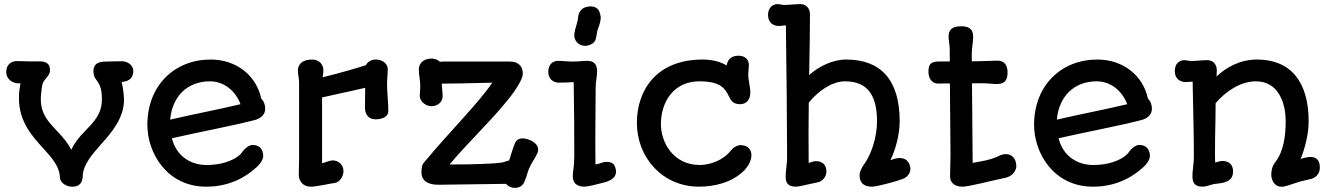

<svg xmlns="http://www.w3.org/2000/svg" viewBox="-20 -890 6450 930"><path d="M189.9 -170.9C231.9 -125.5 269 -82 270 -31.2C270.5 -5.4 300.8 14.2 328.1 14.2C346.2 14.2 378.9 12.7 380.9 -38.6C382.8 -93.3 427.7 -143.6 469.2 -190.9C519.5 -246.1 580.6 -318.4 580.6 -405.8C580.6 -421.4 577.1 -464.8 568.8 -492.7C611.3 -496.1 625.5 -517.6 625.5 -545.9C625.5 -578.1 593.3 -593.3 570.8 -593.3C536.6 -593.3 514.2 -591.8 491.7 -591.8C444.3 -591.8 432.6 -571.3 432.6 -544.9C432.6 -522.9 440.4 -510.7 449.2 -499.5C460 -484.4 473.6 -465.3 473.6 -409.7C473.6 -337.9 435.1 -299.8 394 -257.3C366.2 -229.5 343.8 -202.6 327.6 -168.9L325.2 -164.1C307.6 -200.2 280.8 -229.5 256.8 -254.9C214.8 -299.3 177.7 -336.9 177.7 -409.7C177.7 -430.2 182.1 -468.8 186.5 -484.9C194.8 -509.3 222.2 -522 222.2 -549.3C222.2 -568.8 216.8 -592.8 172.4 -592.8C144.5 -592.3 121.1 -592.3 97.7 -593.3C93.3 -593.3 85 -593.8 80.6 -593.8C71.3 -594.2 63.5 -594.2 61.5 -594.2C35.2 -594.2 10.3 -577.6 10.3 -542C10.3 -502 45.9 -486.3 68.8 -486.3H79.1C75.2 -463.9 71.8 -444.3 71.8 -414.1C71.8 -302.2 133.8 -232.4 189.9 -170.9Z M812.5 -220.2C949.7 -252 1081.1 -274.9 1212.4 -308.1C1242.2 -315.4 1264.6 -334.5 1264.6 -363.3C1264.6 -380.9 1258.3 -400.9 1245.6 -411.6C1222.2 -523.4 1126 -601.6 1000.5 -601.6C826.2 -601.6 693.8 -477.1 693.8 -284.7C693.8 -151.9 786.1 14.2 979.5 14.2C1088.4 14.2 1168.5 -29.8 1222.7 -80.1C1247.6 -102.5 1254.9 -122.6 1254.9 -134.8C1254.9 -167 1235.8 -188 1203.6 -188C1186.5 -188 1164.6 -170.9 1151.9 -151.4C1137.7 -130.9 1082 -90.8 980 -90.8C915 -90.8 837.9 -123 812.5 -220.2ZM804.2 -310.5C814 -421.9 886.2 -496.1 997.1 -496.1C1068.4 -496.1 1122.6 -445.8 1145 -385.3C1028.3 -357.4 914.1 -336.4 804.2 -310.5Z M1427.2 -43.5C1427.2 -6.3 1454.1 14.2 1484.4 14.2C1498 14.2 1517.1 11.7 1550.3 5.4C1570.8 1.5 1586.9 -2 1596.2 -2.9C1623 -4.9 1643.6 -32.2 1643.6 -61.5C1643.6 -94.7 1617.7 -111.3 1593.3 -113.3C1578.1 -112.3 1567.4 -107.9 1554.7 -103.5L1540 -99.1V-418C1569.3 -424.3 1598.1 -430.7 1627 -437.5C1678.2 -448.2 1724.1 -459 1749 -464.8C1748.5 -427.7 1747.6 -397.9 1747.6 -368.2C1747.6 -341.8 1760.7 -312 1799.3 -312C1826.2 -312 1860.8 -321.3 1860.8 -352.5C1860.8 -367.2 1860.4 -382.8 1859.4 -395.5C1856.4 -437 1852.5 -478.5 1856.4 -518.1C1856.4 -529.8 1858.4 -541.5 1858.4 -552.7C1858.4 -580.6 1835.4 -601.6 1799.8 -601.6C1775.4 -601.6 1760.3 -588.9 1752 -574.2C1712.4 -561.5 1641.6 -540 1542.5 -515.6C1544.4 -526.9 1546.4 -538.1 1546.4 -549.3C1546.4 -575.2 1528.3 -601.6 1491.7 -601.6C1449.7 -601.6 1422.9 -582.5 1422.9 -548.3C1422.9 -528.3 1428.7 -509.8 1428.7 -491.7V-115.2C1428.2 -87.9 1427.2 -65.9 1427.2 -43.5Z M2021.5 -54.2C2021.5 -28.3 2035.2 4.9 2105 4.9L2430.7 0.5C2436.5 6.8 2442.9 11.7 2450.2 15.1C2481.4 27.8 2509.8 15.1 2519.5 -7.8L2526.9 -26.9C2529.3 -32.2 2531.2 -38.1 2532.7 -44.9C2535.6 -54.2 2538.6 -63.5 2541.5 -71.3C2556.6 -106.4 2569.8 -118.7 2583.5 -149.4C2595.2 -178.2 2573.7 -200.2 2547.4 -211.4C2505.9 -228.5 2483.4 -217.3 2474.6 -197.3C2462.4 -168.9 2455.6 -140.1 2446.3 -113.3C2432.1 -109.4 2419.9 -104 2410.2 -102.5C2382.3 -97.7 2277.3 -92.8 2157.7 -93.3C2248 -202.6 2385.7 -329.6 2467.8 -442.4C2491.2 -477.1 2512.2 -510.7 2512.2 -532.7C2512.2 -576.7 2482.9 -591.8 2449.7 -591.8H2126C2120.6 -591.8 2115.7 -591.3 2111.3 -590.8C2100.6 -600.6 2085.4 -606.4 2070.8 -606.4C2025.4 -606.4 2008.8 -577.1 2008.8 -555.7C2008.8 -518.1 2015.6 -508.8 2015.6 -474.6C2015.6 -453.6 2013.2 -444.3 2013.2 -425.3C2013.2 -398.4 2043.5 -375.5 2068.8 -375.5C2103 -375.5 2124 -398.9 2124 -423.3C2124 -444.8 2120.1 -466.8 2120.1 -484.9H2125C2163.6 -484.9 2238.3 -486.3 2314 -488.3L2364.7 -489.7C2298.3 -391.1 2154.3 -248.5 2035.6 -105C2022.9 -92.8 2021.5 -75.7 2021.5 -54.2Z M2837.9 -672.9C2862.8 -683.6 2865.2 -695.8 2869.1 -716.8C2871.1 -727.1 2872.1 -740.7 2877 -752C2883.8 -768.1 2891.6 -796.4 2889.6 -809.6C2888.7 -816.4 2885.7 -827.6 2882.8 -834.5C2873 -856.4 2851.1 -861.8 2828.1 -857.9C2797.4 -853.5 2781.7 -832 2779.8 -803.2C2777.8 -776.9 2758.3 -736.8 2762.2 -711.4C2768.1 -675.3 2806.2 -658.7 2837.9 -672.9ZM2754.4 -36.6C2754.4 -4.9 2772.5 14.2 2810.5 14.2C2827.6 14.2 2872.6 2.9 2912.1 -7.8C2945.8 -18.1 2967.8 -35.2 2963.4 -65.9C2958.5 -89.8 2951.7 -106 2918 -106C2895.5 -106 2885.3 -95.2 2864.3 -93.8C2862.3 -229.5 2865.2 -347.2 2865.2 -464.8C2865.2 -493.7 2872.1 -519 2872.1 -545.4C2872.1 -576.2 2858.9 -595.2 2825.7 -595.2C2804.2 -595.2 2779.3 -591.8 2755.4 -591.8C2731.9 -591.8 2707.5 -595.2 2682.6 -595.2C2657.2 -595.2 2635.7 -576.7 2635.7 -542.5C2635.7 -503.4 2664.1 -489.7 2687 -489.7C2706.5 -489.7 2739.3 -490.7 2758.8 -492.2C2761.2 -363.8 2761.7 -252.9 2761.7 -136.2C2761.7 -74.2 2754.4 -69.3 2754.4 -36.6Z M3064.9 -294.9C3064.9 -126.5 3189.5 14.2 3365.7 14.2C3439 14.2 3525.4 -4.9 3585.4 -64.9C3601.6 -83 3617.7 -106.4 3619.6 -134.3C3621.1 -156.7 3609.9 -184.6 3570.3 -187C3550.8 -188.5 3530.3 -173.8 3519.5 -160.2C3484.4 -114.7 3419.9 -90.8 3370.6 -90.8C3237.3 -90.8 3181.2 -205.1 3181.2 -288.1C3181.2 -396.5 3243.2 -496.1 3367.2 -496.1C3472.7 -496.1 3493.2 -458.5 3508.8 -426.8C3520.5 -403.8 3529.8 -385.3 3564.5 -385.3C3598.1 -385.3 3614.3 -410.2 3614.3 -441.4C3614.3 -470.7 3604.5 -499 3604.5 -528.8C3604.5 -545.9 3607.4 -560.1 3607.4 -574.2C3607.4 -601.6 3588.9 -620.1 3557.6 -620.1C3533.7 -620.1 3506.3 -612.3 3499.5 -572.8C3472.2 -590.3 3430.2 -601.6 3383.3 -601.6C3159.7 -601.6 3064.9 -453.1 3064.9 -294.9Z M3785.6 -35.2C3785.6 -3.4 3796.9 14.2 3835.4 14.2C3848.1 14.2 3879.9 6.3 3903.8 1C3916.5 -1.5 3929.7 -4.9 3942.4 -7.3C3965.3 -12.2 3982.9 -35.2 3982.9 -58.6C3982.9 -91.3 3963.9 -110.8 3928.7 -109.4C3920.4 -108.9 3913.6 -106.4 3907.7 -104C3899.4 -101.1 3897.9 -100.6 3897 -100.6C3896 -200.2 3896 -296.4 3897.5 -392.6C3939.5 -445.3 4007.8 -496.1 4072.8 -496.1C4184.6 -496.1 4228 -425.3 4228 -302.2C4228 -228.5 4202.1 -146.5 4168.5 -98.6C4154.8 -81.1 4143.6 -58.6 4143.6 -41C4143.6 -8.8 4160.2 14.2 4202.1 14.2C4228 14.2 4312.5 -8.8 4350.6 -22.5C4373.5 -30.3 4389.6 -48.8 4389.6 -73.2C4389.6 -86.9 4381.3 -124.5 4337.9 -124.5C4320.8 -124.5 4307.1 -119.1 4293 -114.3C4319.8 -169.4 4337.9 -242.2 4337.9 -302.2C4337.9 -506.3 4243.2 -601.6 4079.1 -601.6C4010.3 -601.6 3944.3 -566.4 3898.9 -526.4L3899.9 -551.3C3901.4 -651.9 3903.3 -735.8 3903.3 -819.8C3903.3 -851.1 3883.8 -870.1 3856.9 -870.1C3846.7 -870.1 3831.5 -869.1 3817.4 -868.2C3804.2 -866.7 3790.5 -866.2 3777.3 -866.2C3766.1 -866.2 3756.8 -870.1 3746.6 -870.1C3721.2 -870.1 3700.2 -851.6 3700.2 -817.4C3700.2 -778.3 3728 -764.2 3751.5 -764.2C3766.6 -764.2 3776.9 -767.6 3786.6 -766.6C3789.6 -586.9 3792.5 -250 3792.5 -134.8C3792.5 -109.4 3790 -88.9 3788.1 -71.8C3786.6 -59.6 3785.6 -46.9 3785.6 -35.2Z M4582 -37.1C4581.5 4.4 4616.7 14.2 4640.6 14.2C4669.4 15.6 4792 -17.6 4850.1 -28.8C4886.7 -36.6 4902.8 -66.9 4902.8 -84.5C4902.8 -119.6 4883.3 -143.6 4851.6 -143.6C4835.4 -143.6 4819.8 -135.7 4808.6 -129.9C4768.6 -113.8 4745.1 -110.8 4691.4 -101.1L4688 -486.3L4747.1 -486.8C4768.6 -486.3 4789.1 -482.9 4809.1 -482.9C4852.5 -482.9 4860.4 -509.3 4860.4 -540C4860.4 -581.1 4837.9 -596.2 4812.5 -596.2C4806.6 -596.2 4795.4 -596.2 4787.6 -595.7C4785.6 -595.7 4783.2 -595.2 4780.8 -595.2C4763.2 -594.7 4737.8 -593.8 4687 -592.8V-628.4C4686.5 -657.2 4693.8 -684.6 4693.8 -712.4C4693.8 -754.4 4666.5 -762.7 4635.3 -762.7C4589.4 -762.7 4574.7 -744.1 4574.7 -711.9C4574.7 -692.4 4580.1 -673.8 4580.1 -654.8C4580.1 -649.9 4580.6 -634.3 4580.6 -610.4V-592.3H4545.9C4502 -592.3 4477.1 -592.8 4477.1 -542.5C4477.1 -512.7 4492.7 -485.4 4522 -485.4L4581.1 -485.8L4584 -141.6Z M5107.4 -220.2C5244.6 -252 5376 -274.9 5507.3 -308.1C5537.1 -315.4 5559.6 -334.5 5559.6 -363.3C5559.6 -380.9 5553.2 -400.9 5540.5 -411.6C5517.1 -523.4 5420.9 -601.6 5295.4 -601.6C5121.1 -601.6 4988.8 -477.1 4988.8 -284.7C4988.8 -151.9 5081.1 14.2 5274.4 14.2C5383.3 14.2 5463.4 -29.8 5517.6 -80.1C5542.5 -102.5 5549.8 -122.6 5549.8 -134.8C5549.8 -167 5530.8 -188 5498.5 -188C5481.4 -188 5459.5 -170.9 5446.8 -151.4C5432.6 -130.9 5377 -90.8 5274.9 -90.8C5210 -90.8 5132.8 -123 5107.4 -220.2ZM5099.1 -310.5C5108.9 -421.9 5181.2 -496.1 5292 -496.1C5363.3 -496.1 5417.5 -445.8 5439.9 -385.3C5323.2 -357.4 5209 -336.4 5099.1 -310.5Z M5755.9 -36.1C5755.9 -4.4 5767.1 14.2 5805.7 14.2C5816.9 14.2 5831.1 9.3 5852.1 3.4C5857.9 1.5 5866.7 0.5 5876 -0.5C5909.7 -4.4 5952.6 -10.3 5952.6 -59.6C5952.6 -92.3 5934.1 -110.4 5898.9 -110.4C5893.6 -110.4 5886.2 -108.4 5879.4 -106.4L5866.2 -102.5C5864.7 -119.6 5865.2 -134.8 5865.2 -149.4C5865.2 -200.7 5865.7 -251 5867.2 -301.3C5867.2 -331.1 5867.7 -360.8 5868.2 -390.1C5913.1 -443.8 5986.3 -496.1 6063 -496.1C6173.3 -496.1 6207.5 -390.6 6207.5 -302.2C6207.5 -225.1 6194.8 -151.9 6157.7 -105.5C6143.1 -87.9 6137.7 -64.9 6137.7 -44.4C6137.7 -18.6 6153.3 14.2 6184.6 14.2C6206.5 15.1 6215.8 8.3 6280.8 -11.7L6333.5 -23.9C6366.2 -35.2 6373 -61 6373 -79.6C6373 -115.7 6354 -132.8 6318.4 -129.4C6309.1 -128.4 6294.4 -124.5 6279.8 -120.1C6302.7 -175.3 6318.8 -245.1 6318.8 -302.2C6318.8 -491.2 6233.9 -601.6 6068.8 -601.6C5984.4 -601.6 5917.5 -562 5872.6 -519.5C5873.5 -529.3 5874 -540.5 5874 -548.3C5874 -580.1 5854 -598.6 5827.6 -598.6C5816.9 -598.6 5801.8 -597.7 5787.6 -596.7C5774.4 -595.2 5760.7 -594.7 5747.6 -594.7C5736.8 -594.7 5727.1 -598.6 5716.8 -598.6C5690.9 -598.6 5670.4 -580.6 5670.4 -545.4C5670.4 -506.8 5698.2 -492.7 5721.7 -492.7C5737.3 -492.7 5748.5 -493.7 5756.8 -495.1C5760.7 -287.6 5761.2 -282.7 5761.2 -278.3C5762.2 -230.5 5762.7 -187 5762.7 -136.2C5762.7 -110.4 5760.3 -89.8 5758.3 -72.3C5756.8 -60.5 5755.9 -47.9 5755.9 -36.1Z"/></svg>

Font: Autour One
Style: Regular
Weight: 400
Designer: Eben Sorkin
Foundry: Eben Sorkin
Version: Version 1.002